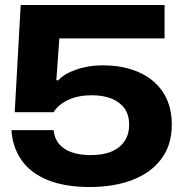

<svg xmlns="http://www.w3.org/2000/svg" viewBox="-20 -741 728 770"><path d="M341 9Q239 9 170 -19.5Q101 -48 65.5 -100Q30 -152 26 -219H195Q198 -186 217 -163.5Q236 -141 268.5 -130Q301 -119 343 -119Q395 -119 429 -134Q463 -149 480.5 -176.5Q498 -204 498 -240Q498 -280 479.5 -306Q461 -332 427.5 -345.5Q394 -359 348 -359Q294 -359 254 -340.5Q214 -322 195 -291H39L63 -721H640V-587H218L206 -420L213 -418Q235 -444 284.5 -461.5Q334 -479 392 -479Q454 -479 504.5 -463.5Q555 -448 592 -417.5Q629 -387 649 -343Q669 -299 669 -241Q669 -159 626.5 -103Q584 -47 510 -19Q436 9 341 9Z"/></svg>

Font: Mona Sans Expanded
Style: Bold
Weight: 700
Width: 7
Designer: Deni Anggara
Foundry: GitHub
Version: Version 2.000